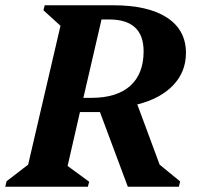

<svg xmlns="http://www.w3.org/2000/svg" viewBox="-47 -710 759 730"><path d="M-27 0 -22 -21 60 -84 183 -612 118 -671 123 -690H383Q516 -690 588 -643Q660 -596 660 -509Q660 -436 610.5 -385Q561 -334 475 -313L560 -84L638 -20L633 0H439L333 -284H257L210 -79L292 -19L287 0ZM368 -636H339L270 -338H301Q397 -338 448 -383.5Q499 -429 499 -515Q499 -636 368 -636Z"/></svg>

Font: Platypi SemiBold
Style: Italic
Weight: 600
Italic angle: -13°
Designer: David Sargent
Foundry: Bolt Cutter Type
Version: Version 1.200; ttfautohint (v1.8.4.7-5d5b)